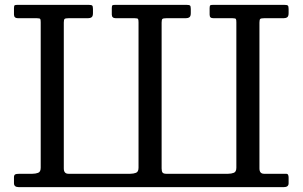

<svg xmlns="http://www.w3.org/2000/svg" viewBox="-20 -770 1245 790"><path d="M242.5 -677Q242.5 -689.5 246 -692.2Q249.5 -695 261.5 -695H341.5Q351 -695 356.8 -699Q362.5 -703 362.5 -716V-733Q362.5 -744.5 359.2 -747.2Q356 -750 344.5 -750H52.5Q44 -750 40.8 -748.5Q37.5 -747 37.5 -737V-710Q37.5 -695 54.5 -695H132.5Q144 -695 145.8 -691.5Q147.5 -688 147.5 -678V-80Q147.5 -63 137 -59Q126.5 -55 113.5 -55H60.5Q46.5 -55 42 -52Q37.5 -49 37.5 -41V-16Q37.5 0 57.5 0H1147.5Q1167.5 0 1167.5 -16V-39Q1167.5 -46 1165.5 -50.5Q1163.5 -55 1156.5 -55H1066.5Q1047.5 -55 1047.5 -77V-677Q1047.5 -689.5 1051 -692.2Q1054.5 -695 1066.5 -695H1146.5Q1156 -695 1161.8 -699Q1167.5 -703 1167.5 -716V-733Q1167.5 -744.5 1164.2 -747.2Q1161 -750 1149.5 -750H857.5Q849 -750 845.8 -748.5Q842.5 -747 842.5 -737V-710Q842.5 -702 846.2 -698.5Q850 -695 859.5 -695H937.5Q949 -695 950.8 -691.5Q952.5 -688 952.5 -678V-80Q952.5 -63 942 -59Q931.5 -55 918.5 -55H664Q653 -55 649 -59.8Q645 -64.5 645 -77V-677Q645 -689.5 648.5 -692.2Q652 -695 664 -695H744Q753.5 -695 759.2 -699Q765 -703 765 -716V-733Q765 -744.5 761.8 -747.2Q758.5 -750 747 -750H455Q446.5 -750 443.2 -748.5Q440 -747 440 -737V-710Q440 -695 457 -695H535Q546.5 -695 548.2 -691.5Q550 -688 550 -678V-80Q550 -63 539.5 -59Q529 -55 516 -55H261.5Q242.5 -55 242.5 -77Z"/></svg>

Font: Besley
Style: Regular
Weight: 400
Designer: Owen Earl
Foundry: indestructible type*
Version: Version 4.000